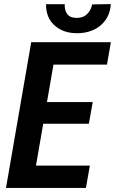

<svg xmlns="http://www.w3.org/2000/svg" viewBox="-20 -917 561 937"><path d="M418.5 -108.9 399.4 0H99.6L118.2 -108.9ZM259.8 -710.9 136.7 0H9.3L132.3 -710.9ZM432.6 -418.9 413.6 -313H153.8L172.4 -418.9ZM521 -710.9 502 -601.6H203.6L222.7 -710.9ZM429.7 -895.5 521 -897Q517.6 -850.6 494.4 -818.4Q471.2 -786.1 433.8 -770Q396.5 -753.9 352.1 -754.9Q287.1 -755.9 245.6 -793.5Q204.1 -831.1 204.6 -896.5H295.9Q294.4 -867.2 307.9 -848.6Q321.3 -830.1 353.5 -829.6Q385.3 -829.1 404.5 -847.7Q423.8 -866.2 429.7 -895.5Z"/></svg>

Font: Roboto Condensed SemiBold
Style: Italic
Weight: 600
Italic angle: -12°
Designer: Christian Robertson
Foundry: Google
Version: Version 3.008; 2023